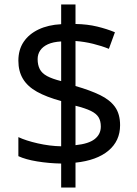

<svg xmlns="http://www.w3.org/2000/svg" viewBox="-20 -779 612 857"><path d="M253 -49Q198 -50 146 -58.5Q94 -67 62 -82V-167Q96 -151 149 -139Q202 -127 253 -126V-328Q187 -346 145 -369.5Q103 -393 82.5 -427Q62 -461 62 -508Q62 -557 85.5 -592Q109 -627 152 -647.5Q195 -668 253 -671V-759H317V-672Q370 -671 413.5 -660.5Q457 -650 493 -635L466 -561Q434 -574 395.5 -583.5Q357 -593 317 -596V-395Q383 -376 427 -354.5Q471 -333 493.5 -301.5Q516 -270 516 -220Q516 -150 464 -106.5Q412 -63 317 -53V58H253ZM317 -131Q376 -137 403 -158.5Q430 -180 430 -214Q430 -239 420 -255.5Q410 -272 385.5 -284Q361 -296 317 -307ZM253 -594Q217 -592 194 -581.5Q171 -571 159.5 -554Q148 -537 148 -515Q148 -489 157.5 -470.5Q167 -452 190 -439.5Q213 -427 253 -417Z"/></svg>

Font: Noto Sans Meetei Mayek
Style: Regular
Weight: 400
Designer: Monotype Design Team and Neelakash Kshetrimayum
Foundry: Monotype Imaging Inc.
Version: Version 2.002